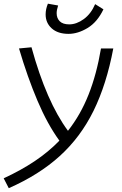

<svg xmlns="http://www.w3.org/2000/svg" viewBox="-47 -777 653 1028"><path d="M0 230.5 -27.3 177.7Q64.9 135.3 138.9 85.7Q212.9 36.1 271 -23.9Q207 -111.8 153.6 -237.8Q100.1 -363.8 54.7 -517.6L121.6 -523.9Q201.7 -232.4 316.9 -76.7Q384.3 -162.1 427.2 -270.5Q470.2 -378.9 493.7 -517.6H559.6Q523.4 -325.2 453.9 -183.8Q384.3 -42.5 273.2 58.3Q162.1 159.2 0 230.5ZM319.8 -595.7Q262.7 -595.7 230 -625Q197.3 -654.3 197.3 -699.7Q197.3 -728 209.5 -757.3L264.2 -747.6Q256.3 -723.1 256.3 -706.5Q256.3 -679.7 272.9 -663.1Q289.6 -646.5 323.7 -646.5Q362.8 -646.5 401.6 -674.8Q440.4 -703.1 462.4 -754.9L506.8 -727.1Q474.1 -658.7 422.1 -627.2Q370.1 -595.7 319.8 -595.7Z"/></svg>

Font: Cascadia Code Light
Style: Italic
Weight: 300
Italic angle: -10°
Monospace: yes
Designer: Aaron Bell
Foundry: Saja Typeworks
Version: Version 2404.023; ttfautohint (v1.8.4)